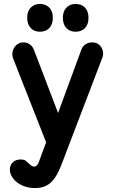

<svg xmlns="http://www.w3.org/2000/svg" viewBox="-20 -740 573 974"><path d="M159 214Q121 214 92 200.5Q63 187 46.5 165Q30 143 30 120Q30 98 45 83.5Q60 69 84 69Q103 69 112 76.5Q121 84 128 91Q134 97 140 101Q146 105 153 105Q162 105 168 98Q174 91 178 79L214 -18L46 -445Q40 -462 44.5 -480.5Q49 -499 63.5 -512Q78 -525 99 -525Q119 -525 133 -513.5Q147 -502 153 -485L292 -121L253 -108L393 -489Q399 -505 413.5 -515Q428 -525 448 -525Q470 -525 483.5 -512.5Q497 -500 501.5 -482.5Q506 -465 499 -447L290 100Q267 160 236.5 187Q206 214 159 214ZM182 -579Q154 -579 136 -597.5Q118 -616 118 -650Q118 -683 136 -701.5Q154 -720 182 -720Q212 -720 230 -701.5Q248 -683 248 -650Q248 -616 230 -597.5Q212 -579 182 -579ZM363 -579Q335 -579 317 -597.5Q299 -616 299 -650Q299 -683 317 -701.5Q335 -720 363 -720Q393 -720 411 -701.5Q429 -683 429 -650Q429 -616 411 -597.5Q393 -579 363 -579Z"/></svg>

Font: National Park SemiBold
Style: Regular
Weight: 600
Designer: Andrea Herstowski, Ben Hoepner
Version: Version 1.009